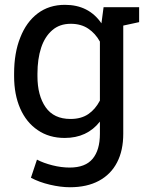

<svg xmlns="http://www.w3.org/2000/svg" viewBox="-20 -558 605 791"><path d="M553.2 -528.3V-466.8L487.8 -452.6V-6.8Q487.8 62 462.4 110.8Q437 160.2 387.7 186.8Q338.4 213.4 268.1 213.4Q230 213.4 185.5 202.9Q141.1 192.4 107.4 174.3L132.3 99.6Q159.2 113.8 195.8 123Q232.4 132.3 267.1 132.3Q331.5 132.3 361.6 96.2Q391.6 60.1 391.6 -6.8V-57.1Q338.9 10.3 246.6 10.3Q182.1 10.3 135.3 -22Q88.4 -53.7 63.2 -111.1Q38.1 -168.5 38.1 -244.1V-254.4Q38.1 -340.3 63.5 -403.3Q88.4 -467.3 135.3 -502.7Q182.1 -538.1 247.6 -538.1Q345.7 -538.1 397.9 -461.9L406.7 -528.3ZM391.6 -143.6V-386.7Q373 -420.4 343.3 -440.2Q313.5 -460 271.5 -460Q225.6 -460 195.3 -433.6Q164.6 -407.2 149.4 -361.1Q134.3 -314.9 134.3 -254.4V-244.1Q134.3 -164.6 168 -116.2Q201.7 -67.9 270.5 -67.9Q314 -67.9 343.3 -87.6Q372.6 -107.4 391.6 -143.6Z"/></svg>

Font: Suwannaphum
Style: Regular
Weight: 400
Designer: Danh Hong
Version: Version 8.002; ttfautohint (v1.8.3)